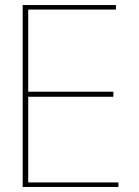

<svg xmlns="http://www.w3.org/2000/svg" viewBox="-20 -742 550 762"><path d="M440 -704V-722H70V0H450V-18H92V-358H430V-378H92V-704Z"/></svg>

Font: Perun Thin
Style: Regular
Weight: 100
Foundry: Copyright (c) Stefan Peev, Context Ltd, 2016
Version: Version 1.089